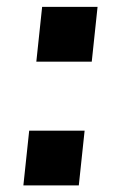

<svg xmlns="http://www.w3.org/2000/svg" viewBox="-20 -592 337 565"><path d="M48.8 -46.4H211.9L229 -207.5H65.9ZM86.9 -410.6H250L267.1 -571.8H104Z"/></svg>

Font: Oswald
Style: Heavy
Weight: 800
Designer: Vernon Adams
Foundry: Vernon Adams
Version: 3.0; ttfautohint (v0.95.6-bc232) -l 8 -r 50 -G 200 -x 0 -w "